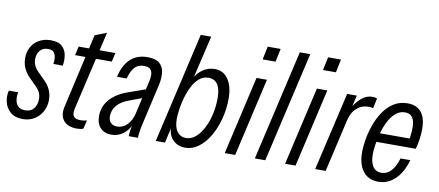

<svg xmlns="http://www.w3.org/2000/svg" viewBox="-66 -970 2812 1231"><g transform="rotate(10 1340.0 -355.0)"><path d="M123 10Q73 10 43.5 -15.5Q14 -41 5 -79Q-4 -117 5 -154H66Q61 -130 64 -105.5Q67 -81 82.5 -64.5Q98 -48 129 -48Q167 -48 186 -72.5Q205 -97 205 -134Q205 -157 197 -175Q189 -193 171 -211L124 -258Q100 -282 86 -311.5Q72 -341 72 -378Q72 -420 90 -451.5Q108 -483 140.5 -501Q173 -519 215 -519Q265 -519 289 -496.5Q313 -474 318.5 -440Q324 -406 318 -372H257Q260 -391 258.5 -411.5Q257 -432 246 -446.5Q235 -461 207 -461Q173 -461 154.5 -438.5Q136 -416 136 -381Q136 -361 144.5 -342Q153 -323 172 -304L220 -256Q243 -233 256 -204Q269 -175 269 -140Q269 -97 250 -63Q231 -29 198.5 -9.5Q166 10 123 10Z M476 10Q417 10 389.5 -23.5Q362 -57 375 -115L485 -599L561 -629L441 -111Q434 -78 446 -62.5Q458 -47 491 -47Q502 -47 514 -49Q526 -51 532 -53L518 3Q508 7 498.5 8.5Q489 10 476 10ZM384 -452 397 -510H636L623 -452Z M813 0Q813 -14 816 -35Q819 -56 823 -80H816L882 -371Q887 -392 886.5 -413Q886 -434 874 -447.5Q862 -461 832 -461Q793 -461 770 -434.5Q747 -408 736 -362H673Q690 -439 733 -479.5Q776 -520 845 -520Q901 -520 925.5 -496Q950 -472 953 -434.5Q956 -397 947 -358L882 -73Q878 -52 875.5 -34Q873 -16 873 0ZM701 10Q656 10 629.5 -17.5Q603 -45 603 -95Q603 -137 621.5 -171.5Q640 -206 675 -232.5Q710 -259 762 -277L884 -320L871 -261L777 -226Q722 -206 697 -175Q672 -144 672 -106Q672 -77 687.5 -62.5Q703 -48 728 -48Q766 -48 794 -76.5Q822 -105 834 -158L826 -77Q805 -33 772.5 -11.5Q740 10 701 10Z M1182 10Q1148 10 1121.5 -5.5Q1095 -21 1081.5 -50Q1068 -79 1071 -118L1077 -124L1049 0H989L1155 -720H1223L1152 -418L1147 -426Q1169 -472 1205 -496Q1241 -520 1282 -520Q1340 -520 1371 -472.5Q1402 -425 1402 -349Q1402 -278 1384.5 -213.5Q1367 -149 1337 -98.5Q1307 -48 1267 -19Q1227 10 1182 10ZM1176 -52Q1209 -52 1237 -75.5Q1265 -99 1286.5 -139.5Q1308 -180 1320 -232Q1332 -284 1332 -340Q1332 -398 1312 -428Q1292 -458 1252 -458Q1218 -458 1192 -435.5Q1166 -413 1148 -377.5Q1130 -342 1118.5 -301.5Q1107 -261 1102 -224Q1097 -187 1097 -163Q1097 -108 1118.5 -80Q1140 -52 1176 -52Z M1438 0 1555 -510H1623L1506 0ZM1573 -634 1591 -720H1675L1657 -634Z M1634 0 1800 -720H1868L1702 0Z M1831 0 1948 -510H2016L1899 0ZM1966 -634 1984 -720H2068L2050 -634Z M2027 0 2145 -510H2208L2183 -404H2188L2095 0ZM2173 -339 2174 -412Q2206 -466 2238.5 -493Q2271 -520 2308 -520Q2315 -520 2324 -518.5Q2333 -517 2339 -514L2325 -449Q2320 -451 2311.5 -452Q2303 -453 2295 -453Q2251 -453 2218 -424Q2185 -395 2173 -339Z M2438 10Q2395 10 2365 -10.5Q2335 -31 2319.5 -69Q2304 -107 2304 -160Q2304 -196 2312 -243Q2320 -290 2337 -338Q2354 -386 2381.5 -427Q2409 -468 2448 -493Q2487 -518 2539 -518Q2577 -518 2603.5 -502Q2630 -486 2644 -453.5Q2658 -421 2658 -371Q2658 -336 2652 -297.5Q2646 -259 2639 -240H2360L2372 -298H2616L2579 -247Q2586 -276 2591.5 -312.5Q2597 -349 2595.5 -382Q2594 -415 2579.5 -436.5Q2565 -458 2532 -458Q2498 -458 2471.5 -435.5Q2445 -413 2426.5 -377Q2408 -341 2396.5 -300Q2385 -259 2379.5 -221Q2374 -183 2374 -158Q2374 -106 2393 -78Q2412 -50 2448 -50Q2484 -50 2511 -78.5Q2538 -107 2554 -162H2618Q2593 -78 2546.5 -34Q2500 10 2438 10Z"/></g></svg>

Font: Instrument Sans Condensed
Style: Italic
Weight: 400
Width: 3
Italic angle: -13°
Designer: Rodrigo Fuenzalida
Foundry: fragTYPE
Version: Version 1.000;gftools[0.9.28]